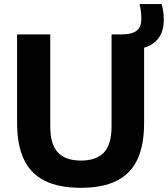

<svg xmlns="http://www.w3.org/2000/svg" viewBox="-20 -908 820 938"><path d="M375.5 9.5Q267.5 9.5 198.5 -25Q129.5 -59.5 96.5 -129.8Q63.5 -200 63.5 -306.5V-740H225.5V-290.5Q225.5 -202.5 263 -163Q300.5 -123.5 375.5 -123.5Q450.5 -123.5 487.8 -163Q525 -202.5 525 -290.5V-740H577Q622.5 -740 646.5 -757.2Q670.5 -774.5 670.5 -817.5Q670.5 -834.5 668.5 -851Q666.5 -867.5 662 -888H769.5Q775.5 -868 777.8 -849.8Q780 -831.5 780 -811Q780 -755 754.2 -721.2Q728.5 -687.5 684 -675V-306.5Q684 -200 651.5 -129.8Q619 -59.5 550.5 -25Q482 9.5 375.5 9.5Z"/></svg>

Font: Encode Sans SC
Style: Bold
Weight: 700
Version: Version 3.002